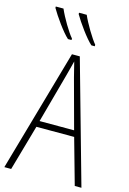

<svg xmlns="http://www.w3.org/2000/svg" viewBox="-140 -1019 731 1085"><g transform="rotate(15 225.5 -476.0)"><path d="M227 -952H182V-944C206 -902 263 -822 297 -792H317V-801C293 -829 246 -907 227 -952ZM91 -952H46V-944C70 -902 126 -822 160 -792H181V-801C156 -829 111 -905 91 -952ZM412 0H451L250 -715H204L0 0H40L116 -267H337ZM249 -591 327 -303H125L204 -591C212 -623 220 -649 227 -679C234 -649 242 -621 249 -591Z"/></g></svg>

Font: Noto Sans Condensed ExtraLight
Style: Regular
Weight: 200
Width: 3
Designer: Monotype Design Team
Foundry: Monotype Imaging Inc.
Version: Version 2.013